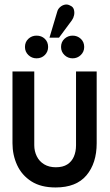

<svg xmlns="http://www.w3.org/2000/svg" viewBox="-20 -816 483 846"><path d="M192 -609Q192 -631 177.5 -645Q163 -659 141 -659Q120 -659 105 -645Q90 -631 90 -609Q90 -588 105 -573.5Q120 -559 141 -559Q163 -559 177.5 -573.5Q192 -588 192 -609ZM351 -609Q351 -631 336 -645Q321 -659 300 -659Q279 -659 264 -645Q249 -631 249 -609Q249 -588 264 -573.5Q279 -559 300 -559Q321 -559 336 -573.5Q351 -588 351 -609ZM297 -727Q304 -737 306.5 -749.5Q309 -762 305.5 -774Q302 -786 290 -791Q278 -798 266 -795.5Q254 -793 244.5 -784.5Q235 -776 232 -764L198 -650H240ZM406 -185V-501H315V-176Q315 -148 305.5 -126Q296 -104 276.5 -91.5Q257 -79 226 -79Q196 -79 174.5 -92Q153 -105 142 -127.5Q131 -150 131 -176V-501H35V-185Q35 -133 55.5 -88.5Q76 -44 118 -17Q160 10 225 10Q316 10 361 -43.5Q406 -97 406 -185Z"/></svg>

Font: Advent Pro SemiBold
Style: Regular
Weight: 600
Designer: VivaRado, Andreas Kalpakidis
Foundry: VivaRado, Andreas Kalpakidis
Version: Version 3.000